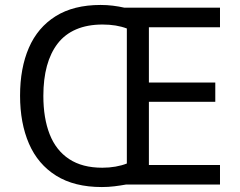

<svg xmlns="http://www.w3.org/2000/svg" viewBox="-20 -745 968 775"><path d="M386 -725Q412 -725 436 -722Q460 -719 482 -714H868V-635H581V-412H849V-334H581V-79H868V0H488Q466 4 441.5 7Q417 10 391 10Q280 10 206.5 -36Q133 -82 97 -165Q61 -248 61 -359Q61 -470 96.5 -552Q132 -634 204.5 -679.5Q277 -725 386 -725ZM394 -646Q333 -646 287.5 -626.5Q242 -607 213 -569.5Q184 -532 169.5 -479Q155 -426 155 -358Q155 -268 180.5 -203Q206 -138 259 -103Q312 -68 393 -68Q421 -68 446.5 -72.5Q472 -77 492 -85V-630Q471 -638 446.5 -642Q422 -646 394 -646Z"/></svg>

Font: Noto Sans Telugu
Style: Regular
Weight: 400
Designer: Jelle Bosma - Monotype Design Team
Foundry: Monotype Imaging Inc.
Version: Version 2.003